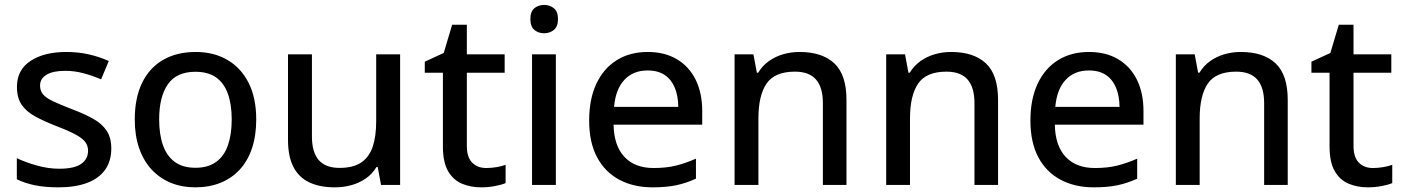

<svg xmlns="http://www.w3.org/2000/svg" viewBox="-20 -762 5781 791"><path d="M438.5 -150.4Q438.5 -98.1 412.8 -62.3Q387.2 -26.4 338.4 -8.3Q289.6 9.8 221.2 9.8Q164.6 9.8 123.5 1.2Q82.5 -7.3 49.3 -23.4V-110.4Q85 -93.3 131.8 -80.1Q178.7 -66.9 223.6 -66.9Q286.6 -66.9 314.7 -86.9Q342.8 -106.9 342.8 -141.1Q342.8 -161.1 331.5 -176.5Q320.3 -191.9 292.2 -207.3Q264.2 -222.7 211.9 -242.7Q160.6 -262.7 124.3 -282.7Q87.9 -302.7 68.8 -331.1Q49.8 -359.4 49.8 -404.3Q49.8 -474.1 105.7 -511Q161.6 -547.9 253.4 -547.9Q302.2 -547.9 345.5 -538.1Q388.7 -528.3 428.2 -510.7L396.5 -435.1Q361.3 -450.2 324.2 -460.2Q287.1 -470.2 248.5 -470.2Q198.2 -470.2 171.6 -454.1Q145 -438 145 -409.7Q145 -387.7 157.5 -373Q169.9 -358.4 199.2 -344.5Q228.5 -330.6 278.3 -311.5Q327.6 -293 363.5 -272.9Q399.4 -252.9 418.9 -224.1Q438.5 -195.3 438.5 -150.4Z M1035.6 -270Q1035.6 -203.6 1018.3 -151.6Q1001 -99.6 968 -63.7Q935.1 -27.8 888.7 -9Q842.3 9.8 783.7 9.8Q729 9.8 683.3 -9Q637.7 -27.8 604.5 -63.7Q571.3 -99.6 553.2 -151.6Q535.2 -203.6 535.2 -270Q535.2 -358.4 565.4 -420.7Q595.7 -482.9 652.1 -515.4Q708.5 -547.9 786.6 -547.9Q860.8 -547.9 917 -515.1Q973.1 -482.4 1004.4 -420.4Q1035.6 -358.4 1035.6 -270ZM635.7 -270Q635.7 -208 651.6 -163.3Q667.5 -118.7 700.4 -94.7Q733.4 -70.8 785.6 -70.8Q836.9 -70.8 870.1 -94.7Q903.3 -118.7 918.9 -163.3Q934.6 -208 934.6 -270Q934.6 -331.5 918.9 -375.5Q903.3 -419.4 870.4 -442.9Q837.4 -466.3 784.7 -466.3Q707.5 -466.3 671.6 -414.8Q635.7 -363.3 635.7 -270Z M1628.4 -538.1V0H1549.8L1536.1 -73.7H1530.8Q1514.2 -45.9 1487.8 -27.3Q1461.4 -8.8 1428.7 0.5Q1396 9.8 1359.4 9.8Q1297.4 9.8 1254.2 -10.7Q1210.9 -31.2 1188.7 -74.5Q1166.5 -117.7 1166.5 -186V-538.1H1265.1V-199.7Q1265.1 -134.8 1293.2 -102.5Q1321.3 -70.3 1378.9 -70.3Q1435.1 -70.3 1468 -92.5Q1501 -114.7 1515.4 -157.5Q1529.8 -200.2 1529.8 -262.2V-538.1Z M1983.4 -69.8Q2004.4 -69.8 2025.9 -73.5Q2047.4 -77.1 2063 -83V-7.8Q2046.4 -0.5 2018.8 4.6Q1991.2 9.8 1962.4 9.8Q1918.5 9.8 1882.8 -5.4Q1847.2 -20.5 1825.9 -57.1Q1804.7 -93.8 1804.7 -158.7V-462.4H1730V-507.8L1808.1 -543.9L1842.8 -660.2H1903.3V-538.1H2059.1V-462.4H1903.3V-160.2Q1903.3 -114.7 1925 -92.3Q1946.8 -69.8 1983.4 -69.8Z M2270 -538.1V0H2171.9V-538.1ZM2221.7 -741.7Q2245.1 -741.7 2262 -728Q2278.8 -714.4 2278.8 -683.6Q2278.8 -652.8 2262 -638.9Q2245.1 -625 2221.7 -625Q2197.8 -625 2181.4 -638.9Q2165 -652.8 2165 -683.6Q2165 -714.4 2181.4 -728Q2197.8 -741.7 2221.7 -741.7Z M2648.4 -547.9Q2718.8 -547.9 2769 -517.8Q2819.3 -487.8 2846.2 -433.1Q2873 -378.4 2873 -304.2V-248.5H2507.8Q2509.3 -162.1 2552.2 -116Q2595.2 -69.8 2672.9 -69.8Q2724.1 -69.8 2764.2 -79.6Q2804.2 -89.4 2847.2 -108.4V-25.9Q2806.6 -7.3 2765.9 1.2Q2725.1 9.8 2668.5 9.8Q2590.3 9.8 2531.5 -21.5Q2472.7 -52.7 2439.9 -114Q2407.2 -175.3 2407.2 -265.1Q2407.2 -354 2437 -417.2Q2466.8 -480.5 2521 -514.2Q2575.2 -547.9 2648.4 -547.9ZM2647.9 -471.7Q2588.4 -471.7 2552.2 -432.9Q2516.1 -394 2509.8 -321.8H2774.4Q2773.9 -366.2 2760.3 -399.9Q2746.6 -433.6 2719 -452.6Q2691.4 -471.7 2647.9 -471.7Z M3273.9 -547.9Q3367.2 -547.9 3417.2 -501Q3467.3 -454.1 3467.3 -350.6V0H3370.1V-337.4Q3370.1 -401.9 3341.8 -434.3Q3313.5 -466.8 3254.9 -466.8Q3171.4 -466.8 3137.9 -417.5Q3104.5 -368.2 3104.5 -274.4V0H3006.3V-538.1H3084L3098.1 -462.4H3103.5Q3120.6 -490.7 3147 -509.8Q3173.3 -528.8 3205.8 -538.3Q3238.3 -547.9 3273.9 -547.9Z M3898.4 -547.9Q3991.7 -547.9 4041.7 -501Q4091.8 -454.1 4091.8 -350.6V0H3994.6V-337.4Q3994.6 -401.9 3966.3 -434.3Q3938 -466.8 3879.4 -466.8Q3795.9 -466.8 3762.5 -417.5Q3729 -368.2 3729 -274.4V0H3630.9V-538.1H3708.5L3722.7 -462.4H3728Q3745.1 -490.7 3771.5 -509.8Q3797.9 -528.8 3830.3 -538.3Q3862.8 -547.9 3898.4 -547.9Z M4466.3 -547.9Q4536.6 -547.9 4586.9 -517.8Q4637.2 -487.8 4664.1 -433.1Q4690.9 -378.4 4690.9 -304.2V-248.5H4325.7Q4327.1 -162.1 4370.1 -116Q4413.1 -69.8 4490.7 -69.8Q4542 -69.8 4582 -79.6Q4622.1 -89.4 4665 -108.4V-25.9Q4624.5 -7.3 4583.7 1.2Q4543 9.8 4486.3 9.8Q4408.2 9.8 4349.4 -21.5Q4290.5 -52.7 4257.8 -114Q4225.1 -175.3 4225.1 -265.1Q4225.1 -354 4254.9 -417.2Q4284.7 -480.5 4338.9 -514.2Q4393.1 -547.9 4466.3 -547.9ZM4465.8 -471.7Q4406.2 -471.7 4370.1 -432.9Q4334 -394 4327.6 -321.8H4592.3Q4591.8 -366.2 4578.1 -399.9Q4564.5 -433.6 4536.9 -452.6Q4509.3 -471.7 4465.8 -471.7Z M5091.8 -547.9Q5185.1 -547.9 5235.1 -501Q5285.2 -454.1 5285.2 -350.6V0H5188V-337.4Q5188 -401.9 5159.7 -434.3Q5131.3 -466.8 5072.8 -466.8Q4989.3 -466.8 4955.8 -417.5Q4922.4 -368.2 4922.4 -274.4V0H4824.2V-538.1H4901.9L4916 -462.4H4921.4Q4938.5 -490.7 4964.8 -509.8Q4991.2 -528.8 5023.7 -538.3Q5056.2 -547.9 5091.8 -547.9Z M5636.2 -69.8Q5657.2 -69.8 5678.7 -73.5Q5700.2 -77.1 5715.8 -83V-7.8Q5699.2 -0.5 5671.6 4.6Q5644 9.8 5615.2 9.8Q5571.3 9.8 5535.6 -5.4Q5500 -20.5 5478.8 -57.1Q5457.5 -93.8 5457.5 -158.7V-462.4H5382.8V-507.8L5460.9 -543.9L5495.6 -660.2H5556.2V-538.1H5711.9V-462.4H5556.2V-160.2Q5556.2 -114.7 5577.9 -92.3Q5599.6 -69.8 5636.2 -69.8Z"/></svg>

Font: Open Sans Medium
Style: Regular
Weight: 500
Designer: Monotype Design Team
Foundry: Monotype Imaging Inc.
Version: Version 3.000